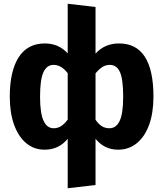

<svg xmlns="http://www.w3.org/2000/svg" viewBox="-20 -779 868 1021"><path d="M796 -265Q796 -179 773 -115.5Q750 -52 707.5 -17.5Q665 17 608 17Q535 17 488 -41V205L340 222V-41Q293 17 217 17Q161 17 119.5 -17.5Q78 -52 55 -115.5Q32 -179 32 -265Q32 -400 79 -474Q126 -548 219 -548Q292 -548 340 -495V-759L488 -742V-494Q537 -548 613 -548Q796 -548 796 -265ZM340 -143V-390Q306 -434 265 -434Q229 -434 211 -395Q193 -356 193 -265Q193 -177 211.5 -137Q230 -97 265 -97Q287 -97 304.5 -108Q322 -119 340 -143ZM635 -265Q635 -357 618 -395.5Q601 -434 564 -434Q542 -434 524 -422.5Q506 -411 488 -389V-142Q504 -119 521.5 -108Q539 -97 562 -97Q598 -97 616.5 -136.5Q635 -176 635 -265Z"/></svg>

Font: Fira Sans BGR
Style: Bold
Weight: 700
Designer: bBox Type GmbH & Carrois Corporate GbR & Edenspiekermann AG
Foundry: bBox Type GmbH & Carrois Corporate GbR & Edenspiekermann AG
Version: Version 4.301